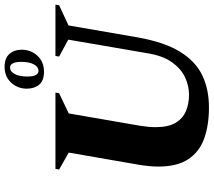

<svg xmlns="http://www.w3.org/2000/svg" viewBox="-67 -855 932 838"><g transform="rotate(-90 399.0 -436.0)"><path d="M349 10Q271 10 213 -11Q155 -32 123 -80.5Q91 -129 91 -211Q91 -251 100 -302L152 -602L78 -644L81 -660H414L411 -644L323 -602L269 -290Q263 -252 263 -223Q263 -168 281.5 -136.5Q300 -105 332 -91Q364 -77 404 -77Q444 -77 481 -94.5Q518 -112 546 -151Q574 -190 585 -255L645 -604L571 -644L574 -660H798L795 -644L707 -603L655 -302Q634 -184 592 -116Q550 -48 489 -19Q428 10 349 10ZM505 -710Q466 -710 448.5 -731Q431 -752 431 -785Q431 -825 457.5 -853.5Q484 -882 526 -882Q564 -882 582.5 -861Q601 -840 601 -807Q601 -767 574.5 -738.5Q548 -710 505 -710ZM509 -734Q526 -734 537 -754Q548 -774 548 -809Q548 -858 523 -858Q506 -858 495 -838Q484 -818 484 -783Q484 -734 509 -734Z"/></g></svg>

Font: Spectral SC ExtraBold
Style: Italic
Weight: 800
Italic angle: -10°
Designer: Jean-Baptiste Levee
Foundry: Production Type
Version: Version 2.001